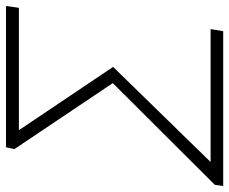

<svg xmlns="http://www.w3.org/2000/svg" viewBox="-93 -682 764 640"><g transform="rotate(-90 289.0 -362.0)"><path d="M-7 -28 332 -368 112 -696 118 -724H589L583 -681H175L386 -367L69 -42H512L505 0H-11Z"/></g></svg>

Font: Nebula Sans Light
Style: Regular
Weight: 300
Italic angle: -9°
Designer: Paul D. Hunt for Adobe (as Source Sans)
Foundry: Nebula Entertainment & Broadcasting LLC
Version: Version 1.010